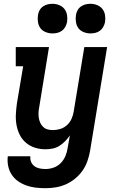

<svg xmlns="http://www.w3.org/2000/svg" viewBox="-20 -778 640 1011"><path d="M220 213Q194 213 168 210Q142 207 118.5 198.5Q95 190 75 176Q55 162 41.5 141.5Q28 121 23 96Q18 71 21 45H140Q138 61 144 75Q150 89 162 97.5Q174 106 189 109Q204 112 220 112Q241 112 262.5 104.5Q284 97 300 80.5Q316 64 324.5 43.5Q333 23 336 2L348 -65Q337 -49 323 -34.5Q309 -20 292 -9.5Q275 1 256 4.5Q237 8 219 8Q190 8 163.5 -0.5Q137 -9 116.5 -26.5Q96 -44 84 -68Q72 -92 67 -119.5Q62 -147 63.5 -175.5Q65 -204 69 -233L102 -429H63V-530H238L187 -217Q184 -202 183 -187.5Q182 -173 184 -159Q186 -145 191.5 -132.5Q197 -120 206.5 -110.5Q216 -101 229.5 -97Q243 -93 258 -93Q278 -93 297.5 -99Q317 -105 332.5 -119Q348 -133 356.5 -152Q365 -171 368 -190L424 -530H544L454 18Q449 45 440 71Q431 97 414.5 120.5Q398 144 375.5 162.5Q353 181 327 192.5Q301 204 273.5 208.5Q246 213 220 213ZM456 -602Q438 -602 420.5 -609Q403 -616 393 -629.5Q383 -643 380 -661.5Q377 -680 380 -699Q382 -712 388.5 -724Q395 -736 406.5 -744Q418 -752 431 -755Q444 -758 456 -758Q475 -758 492 -751Q509 -744 519.5 -730.5Q530 -717 533 -698.5Q536 -680 533 -661Q530 -648 523.5 -636Q517 -624 506 -616Q495 -608 482 -605Q469 -602 456 -602ZM256 -602Q238 -602 220.5 -609Q203 -616 193 -629.5Q183 -643 180 -661.5Q177 -680 180 -699Q182 -712 188.5 -724Q195 -736 206.5 -744Q218 -752 231 -755Q244 -758 256 -758Q275 -758 292 -751Q309 -744 319.5 -730.5Q330 -717 333 -698.5Q336 -680 333 -661Q330 -648 323.5 -636Q317 -624 306 -616Q295 -608 282 -605Q269 -602 256 -602Z"/></svg>

Font: Iosevka Curly Slab Extended
Style: Bold Italic
Weight: 700
Width: 7
Italic angle: -9°
Monospace: yes
Designer: Belleve Invis
Foundry: Belleve Invis
Version: Version 11.0.0; ttfautohint (v1.8.3)